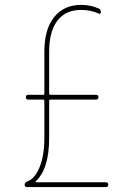

<svg xmlns="http://www.w3.org/2000/svg" viewBox="-20 -760 540 780"><path d="M89.8 0Q80.1 0 80.1 -9.8Q80.1 -17.6 89.8 -22.5Q120.1 -32.2 140.1 -79.1Q160.2 -126 160.2 -200.2V-349.6Q160.2 -354.5 155.3 -355.5H94.7Q85 -355.5 85 -365.2Q85 -375 94.7 -375H155.3Q160.2 -375 160.2 -379.9V-549.8Q160.2 -641.6 200.2 -690.9Q240.2 -740.2 309.6 -740.2Q346.7 -740.2 380.9 -725.6Q389.6 -722.7 389.6 -710.9Q389.6 -701.2 380.9 -705.1Q347.7 -719.7 309.6 -719.7Q246.1 -719.7 212.9 -675.8Q179.7 -631.8 179.7 -549.8V-379.9Q179.7 -375 184.6 -375H370.1Q379.9 -375 379.9 -365.2Q379.9 -355.5 370.1 -355.5H184.6Q179.7 -355.5 179.7 -349.6V-200.2Q179.7 -73.2 125 -23.4Q124 -22.5 124 -21Q124 -19.5 125 -19.5H410.2Q419.9 -19.5 419.9 -9.8Q419.9 0 410.2 0Z"/></svg>

Font: Rounded Mgen+ 1m thin
Style: Regular
Weight: 100
Designer: [Source Han Sans]
Ryoko NISHIZUKA  (kana & ideographs); Paul D. Hunt (Latin, Greek & Cyrillic); Wenlong ZHANG  (bopomofo
Version: Version 1.059.20150602